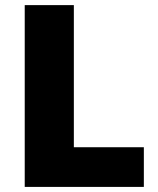

<svg xmlns="http://www.w3.org/2000/svg" viewBox="-20 -734 622 754"><path d="M77.1 0V-713.9H270V-155.8H544.9V0Z"/></svg>

Font: TypoPRO Open Sans
Style: Regular
Weight: 800
Foundry: Ascender Corporation
Version: Version 1.10